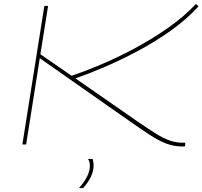

<svg xmlns="http://www.w3.org/2000/svg" viewBox="-20 -730 1023 970"><path d="M93 0 204 -700H223L184 -456L342 -347Q404 -368 485.5 -402Q567 -436 654.5 -482.5Q742 -529 824.5 -586Q907 -643 970 -710L983 -698Q924 -633 844 -576Q764 -519 676.5 -472.5Q589 -426 507 -391Q425 -356 361 -334L678 -114Q732 -77 769 -54Q806 -31 837.5 -20Q869 -9 904 -9H916L915 9Q911 10 906.5 10Q902 10 900 10Q858 10 819 -5Q780 -20 733 -51Q686 -82 619 -129L181 -436L112 0ZM424 73H448Q451 84 452 91Q453 98 453 105Q453 161 400 220H379Q434 159 434 108Q434 84 424 73Z"/></svg>

Font: Georama Extra Expanded Thin
Style: Italic
Weight: 100
Width: 8
Italic angle: -9°
Designer: Jean-Baptiste Levee
Foundry: Production Type
Version: Version 1.000